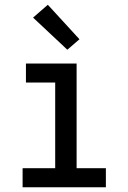

<svg xmlns="http://www.w3.org/2000/svg" viewBox="-20 -787 540 807"><path d="M75 0V-80H212V-440H89V-520H302V-80H425V0ZM263 -578 119 -713 181 -767 314 -622Z"/></svg>

Font: Iosevka SS04 Medium
Style: Regular
Weight: 500
Monospace: yes
Designer: Belleve Invis
Foundry: Belleve Invis
Version: Version 19.0.0; ttfautohint (v1.8.4)